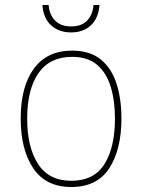

<svg xmlns="http://www.w3.org/2000/svg" viewBox="-20 -740 570 770"><path d="M266 10Q164 10 113.5 -65Q63 -140 63 -265Q63 -393 116 -465Q169 -537 269 -537Q340 -537 383.5 -502Q427 -467 447 -405.5Q467 -344 467 -265Q467 -140 418 -65Q369 10 266 10ZM266 -15Q357 -15 399 -82Q441 -149 441 -265Q441 -336 424 -392Q407 -448 369.5 -480Q332 -512 269 -512Q180 -512 134.5 -447Q89 -382 89 -264Q89 -150 132.5 -82.5Q176 -15 266 -15ZM265 -610Q217 -610 185.5 -638Q154 -666 150 -720H175Q178 -681 201 -657.5Q224 -634 265 -634Q307 -634 329.5 -657.5Q352 -681 355 -720H379Q375 -667 344.5 -638.5Q314 -610 265 -610Z"/></svg>

Font: Noto Sans Mono Condensed Thin
Style: Regular
Weight: 100
Width: 3
Designer: Monotype Design Team
Foundry: Monotype Imaging Inc.
Version: Version 2.014; ttfautohint (v1.8.4.7-5d5b)